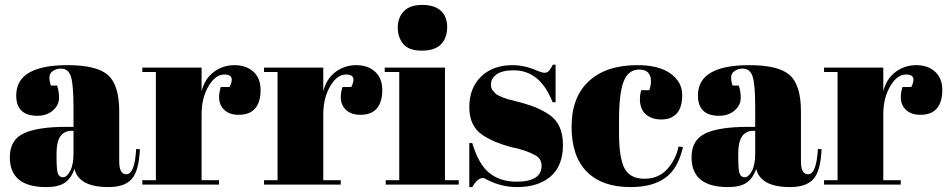

<svg xmlns="http://www.w3.org/2000/svg" viewBox="-20 -751 3857 781"><path d="M250 -235H279V-312Q279 -407 268.5 -439.5Q258 -472 228 -472Q210 -472 195.5 -462.5Q181 -453 181 -436.5Q181 -420 187 -403H212Q220 -382 220 -352.5Q220 -323 195 -301.5Q170 -280 132 -280Q46 -280 46 -363Q46 -486 255 -486Q374 -486 419.5 -445.5Q465 -405 465 -297V-94Q465 -42 494 -42Q528 -42 534 -145L549 -144Q545 -56 516 -23Q487 10 421 10Q301 10 283 -64Q270 -26 244 -8Q218 10 168 10Q20 10 20 -111Q20 -182 76.5 -208.5Q133 -235 250 -235ZM279 -126V-219H272Q210 -219 210 -128V-112Q210 -60 215.5 -45Q221 -30 236.5 -30Q252 -30 265.5 -55.5Q279 -81 279 -126Z M893 -448Q856 -448 828 -400Q800 -352 800 -286V-18H871V0H559V-18H614V-458H559V-476H800V-380Q813 -431 850 -458.5Q887 -486 934 -486Q981 -486 1010.5 -459.5Q1040 -433 1040 -384.5Q1040 -336 1018 -310Q996 -284 950.5 -284Q905 -284 883.5 -314Q862 -344 878 -397H914Q939 -448 893 -448Z M1388 -448Q1351 -448 1323 -400Q1295 -352 1295 -286V-18H1366V0H1054V-18H1109V-458H1054V-476H1295V-380Q1308 -431 1345 -458.5Q1382 -486 1429 -486Q1476 -486 1505.5 -459.5Q1535 -433 1535 -384.5Q1535 -336 1513 -310Q1491 -284 1445.5 -284Q1400 -284 1378.5 -314Q1357 -344 1373 -397H1409Q1434 -448 1388 -448Z M1696 -545Q1643 -545 1620.5 -572Q1598 -599 1598 -639Q1598 -679 1622.5 -705Q1647 -731 1697 -731Q1747 -731 1773 -707.5Q1799 -684 1799 -640.5Q1799 -597 1774 -571Q1749 -545 1696 -545ZM1545 -476H1790V-18H1846V0H1549V-18H1604V-458H1545Z M1889 10V-169H1901Q1927 -82 1971 -47Q2015 -12 2081 -12Q2183 -12 2183 -77Q2183 -105 2158 -119Q2119 -141 2058 -153Q1990 -171 1944 -201Q1889 -237 1889 -315Q1889 -393 1937 -439.5Q1985 -486 2065 -486Q2114 -486 2166 -463Q2185 -455 2195 -455Q2205 -455 2212 -462Q2219 -469 2229 -488H2240V-335H2228Q2177 -465 2070 -465Q2023 -465 2000 -448.5Q1977 -432 1977 -407Q1977 -392 1984 -383.5Q1991 -375 1995 -371Q1999 -367 2008 -362.5Q2017 -358 2023 -355.5Q2029 -353 2041.5 -349Q2054 -345 2060 -344Q2128 -327 2158 -314.5Q2188 -302 2215 -284Q2270 -246 2270 -161.5Q2270 -77 2220 -33.5Q2170 10 2083 10Q2021 10 1963 -19Q1951 -27 1944 -27Q1922 -27 1901 10Z M2580 -468Q2536 -468 2517 -420Q2498 -372 2498 -261V-209Q2498 -110 2520 -67Q2542 -24 2601 -24Q2660 -24 2695 -64Q2730 -104 2740 -155L2758 -153Q2739 -67 2688 -29Q2636 10 2545 10Q2429 10 2367 -52.5Q2305 -115 2305 -235.5Q2305 -356 2375.5 -421Q2446 -486 2572 -486Q2661 -486 2708 -451.5Q2755 -417 2755 -365Q2755 -313 2732.5 -289Q2710 -265 2670.5 -265Q2631 -265 2607 -286Q2583 -307 2583 -348Q2583 -366 2588 -384H2621Q2628 -404 2628 -420Q2628 -468 2580 -468Z M3023 -235H3052V-312Q3052 -407 3041.5 -439.5Q3031 -472 3001 -472Q2983 -472 2968.5 -462.5Q2954 -453 2954 -436.5Q2954 -420 2960 -403H2985Q2993 -382 2993 -352.5Q2993 -323 2968 -301.5Q2943 -280 2905 -280Q2819 -280 2819 -363Q2819 -486 3028 -486Q3147 -486 3192.5 -445.5Q3238 -405 3238 -297V-94Q3238 -42 3267 -42Q3301 -42 3307 -145L3322 -144Q3318 -56 3289 -23Q3260 10 3194 10Q3074 10 3056 -64Q3043 -26 3017 -8Q2991 10 2941 10Q2793 10 2793 -111Q2793 -182 2849.5 -208.5Q2906 -235 3023 -235ZM3052 -126V-219H3045Q2983 -219 2983 -128V-112Q2983 -60 2988.5 -45Q2994 -30 3009.5 -30Q3025 -30 3038.5 -55.5Q3052 -81 3052 -126Z M3666 -448Q3629 -448 3601 -400Q3573 -352 3573 -286V-18H3644V0H3332V-18H3387V-458H3332V-476H3573V-380Q3586 -431 3623 -458.5Q3660 -486 3707 -486Q3754 -486 3783.5 -459.5Q3813 -433 3813 -384.5Q3813 -336 3791 -310Q3769 -284 3723.5 -284Q3678 -284 3656.5 -314Q3635 -344 3651 -397H3687Q3712 -448 3666 -448Z"/></svg>

Font: SVN-Abril Fatface
Style: Regular
Weight: 400
Designer: Veronika Burian, Jos? Scaglione
Foundry: TypeTogether
Version: Version 1.001